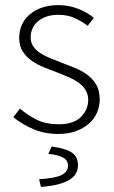

<svg xmlns="http://www.w3.org/2000/svg" viewBox="-20 -512 445 751"><path d="M208 12Q154 12 109 -7.5Q64 -27 32 -54L58 -87Q89 -61 124 -43.5Q159 -26 211 -26Q268 -26 296.5 -54.5Q325 -83 325 -121Q325 -143 314.5 -160Q304 -177 287 -189Q270 -201 249.5 -210Q229 -219 208 -227Q181 -237 153.5 -248Q126 -259 104 -274.5Q82 -290 68.5 -311.5Q55 -333 55 -364Q55 -390 65 -413.5Q75 -437 95 -454.5Q115 -472 143.5 -482Q172 -492 210 -492Q248 -492 284.5 -478Q321 -464 347 -442L323 -411Q299 -429 272 -441.5Q245 -454 208 -454Q180 -454 160 -446.5Q140 -439 126.5 -427Q113 -415 106.5 -399Q100 -383 100 -367Q100 -346 109.5 -331.5Q119 -317 135 -306Q151 -295 171.5 -286.5Q192 -278 213 -270Q241 -259 269 -248Q297 -237 319.5 -221Q342 -205 356 -181.5Q370 -158 370 -123Q370 -96 359.5 -71.5Q349 -47 328 -28.5Q307 -10 277 1Q247 12 208 12ZM140 219 133 189Q198 185 222 172Q246 159 246 137Q246 114 225.5 103.5Q205 93 169 90L182 61Q239 69 262 85.5Q285 102 285 134Q285 173 248 193.5Q211 214 140 219Z"/></svg>

Font: Giro Light
Style: Regular
Weight: 300
Designer: Paul D. Hunt
Foundry: Adobe Systems Incorporated
Version: Version 1.000;PS 1.0;hotconv 1.0.88;makeotf.lib2.5.647800